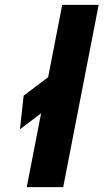

<svg xmlns="http://www.w3.org/2000/svg" viewBox="-20 -770 426 790"><path d="M236 -750H386L240 0H90ZM77.3 -376.4 290.9 -537.4 275.7 -399.3 62.1 -238.3Z"/></svg>

Font: Teachers[wght] Italic
Style: Regular
Weight: 400
Designer: Alfredo Marco Pradil & Chank Diesel
Version: Version 1.000;Glyphs 3.1.2 (3151)